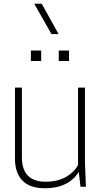

<svg xmlns="http://www.w3.org/2000/svg" viewBox="-20 -998 543 1026"><path d="M293 -816H255L163 -978H203ZM220 8Q139 8 99.5 -33.5Q60 -75 60 -150V-530H97V-160Q97 -91 129.5 -59Q162 -27 223 -27Q259 -27 287.5 -34.5Q316 -42 337 -55Q358 -68 373 -83.5Q388 -99 397 -116V-530H434V-130L439 0H410L401 -79Q345 8 220 8ZM349 -672H294V-728H349ZM200 -672H145V-728H200Z"/></svg>

Font: Tanohe Sans ExtraLight
Style: Regular
Weight: 250
Designer: Village Type and Design LLC & Cristiano Sobral
Foundry: Cooper Hewitt Smithsonian Design Museum
Version: Version 1.00;May 30, 2020;FontCreator 12.0.0.2522 64-bit; tt